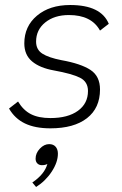

<svg xmlns="http://www.w3.org/2000/svg" viewBox="-20 -501 487 766"><path d="M16 -68 52 -96Q73 -61 103.5 -45.5Q134 -30 181 -30Q251 -30 291 -59Q331 -88 331 -138Q331 -175 299 -191Q267 -207 195 -220Q139 -230 108 -256Q77 -282 77 -328Q77 -396 127.5 -438.5Q178 -481 260 -481Q383 -481 414 -406L379 -379Q345 -441 255 -441Q197 -441 160.5 -411.5Q124 -382 124 -335Q124 -303 149 -287Q174 -271 225 -261Q303 -247 341 -222Q379 -197 379 -144Q379 -70 327 -29.5Q275 11 181 11Q120 11 79.5 -8.5Q39 -28 16 -68ZM211 112Q211 146 186.5 183.5Q162 221 124 245L109 227Q158 194 169 153Q161 158 147 158Q136 158 129 151Q122 144 122 132Q122 110 139 92Q156 74 176 74Q193 74 202 84.5Q211 95 211 112Z"/></svg>

Font: KoHo Light
Style: Italic
Weight: 300
Italic angle: -10°
Version: Version 1.000; ttfautohint (v1.6)